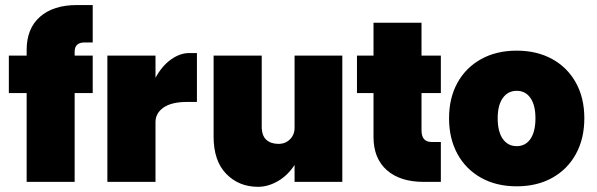

<svg xmlns="http://www.w3.org/2000/svg" viewBox="-20 -720 2363 760"><path d="M15 -351.5V-500H85.5V-522.5Q85.5 -607 138.2 -653.5Q191 -700 284.5 -700H347V-552H315.5Q275.5 -552 275.5 -515.5V-500H347V-351.5H275.5V0H85.5V-351.5Z M405 -500H595.5V-412Q621 -459 656.8 -484.5Q692.5 -510 729 -510H759.5V-316.5H720.5Q659 -316.5 627.2 -294.2Q595.5 -272 595.5 -236.5V0H405Z M1016 -219.5Q1016 -183 1034 -166.8Q1052 -150.5 1082.5 -150.5Q1109.5 -150.5 1127.8 -168.5Q1146 -186.5 1146 -214V-500H1335V0H1146V-67Q1119 -25.5 1080 -3Q1041 19.5 1001.5 19.5Q925.5 19.5 875.5 -31.8Q825.5 -83 825.5 -179.5V-500H1016Z M1725 -158V0H1657.5Q1564 0 1511.2 -46.5Q1458.5 -93 1458.5 -177.5V-351.5H1393V-500H1458.5V-630H1648.5V-500H1725V-351.5H1648.5V-204Q1648.5 -158 1688.5 -158Z M1757.5 -252Q1757.5 -332.5 1791 -392.8Q1824.5 -453 1884.8 -486.2Q1945 -519.5 2025.5 -519.5Q2105.5 -519.5 2165.8 -486.2Q2226 -453 2259.5 -392.8Q2293 -332.5 2293 -252Q2293 -171 2259.5 -110.2Q2226 -49.5 2165.8 -16Q2105.5 17.5 2025.5 17.5Q1945 17.5 1884.8 -16Q1824.5 -49.5 1791 -110.2Q1757.5 -171 1757.5 -252ZM2099.5 -252Q2099.5 -303.5 2079.8 -332Q2060 -360.5 2025.5 -360.5Q1990.5 -360.5 1970.2 -332Q1950 -303.5 1950 -252Q1950 -199 1970.2 -170.2Q1990.5 -141.5 2025.5 -141.5Q2060 -141.5 2079.8 -170.2Q2099.5 -199 2099.5 -252Z"/></svg>

Font: Overused Grotesk Black
Style: Regular
Weight: 900
Version: Version 0.004